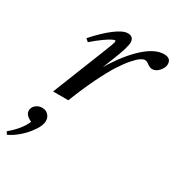

<svg xmlns="http://www.w3.org/2000/svg" viewBox="-260 -572 921 1001"><g transform="rotate(30 200.5 -71.0)"><path d="M29.3 0 151.9 -308.1Q180.2 -377 180.2 -389.2Q180.2 -392.6 175.3 -392.6Q169.9 -392.6 156 -385.5Q142.1 -378.4 115.5 -359.4Q88.9 -340.3 57.6 -313L41 -327.6Q93.3 -386.7 140.1 -422.4Q187 -458 216.3 -458Q233.4 -458 242.7 -449Q252 -439.9 252 -423.3Q252 -394 217.8 -308.6L190.4 -239.7Q251.5 -341.3 315.7 -399.7Q379.9 -458 434.1 -458Q476.6 -458 476.6 -420.9Q476.6 -401.4 458.3 -380.1Q439.9 -358.9 417.5 -358.9Q402.8 -358.9 384.3 -373.5Q373 -381.8 362.8 -381.8Q353 -381.8 337.9 -372.1Q322.8 -362.3 299.1 -335.2Q275.4 -308.1 249.3 -267.3Q223.1 -226.6 189.2 -157Q155.3 -87.4 121.1 0ZM-66.9 315.9 -76.2 300.3Q-13.7 248.5 9.3 194.3Q-30.8 176.3 -30.8 149.4Q-30.8 129.4 -14.6 115.5Q1.5 101.6 23.4 101.6Q45.9 101.6 60.1 116.5Q74.2 131.3 74.2 152.3Q74.2 184.6 37.6 230.5Q18.1 256.3 -11.5 280.8Q-41 305.2 -66.9 315.9Z"/></g></svg>

Font: Elstob 8pt Medium
Style: Italic
Weight: 500
Italic angle: -20°
Designer: Peter S. Baker
Version: Version 1.015